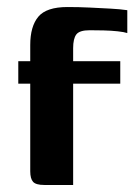

<svg xmlns="http://www.w3.org/2000/svg" viewBox="-20 -526 396 546"><path d="M32 -352H66V-398Q66 -451 89 -478.5Q112 -506 172 -506Q204 -506 235 -504.5Q266 -503 294 -501.5Q322 -500 342 -497V-432Q333 -435 314.5 -437Q296 -439 274.5 -439.5Q253 -440 235 -440Q206 -440 197 -428Q188 -416 188 -389V-352H322V-288H188V0H106Q82 0 74 -9Q66 -18 66 -39V-288H32Z"/></svg>

Font: Genos Thin SemiBold
Style: Regular
Weight: 600
Version: Version 1.010